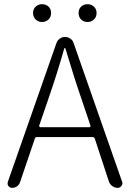

<svg xmlns="http://www.w3.org/2000/svg" viewBox="-20 -907 627 927"><path d="M403.3 -800.8Q383.8 -800.8 371.6 -813Q359.4 -825.2 359.4 -844.2Q359.4 -863.3 371.6 -875Q383.8 -886.7 403.3 -886.7Q420.9 -886.7 433.6 -875Q446.3 -863.3 446.3 -844.2Q446.3 -825.2 433.6 -813Q420.9 -800.8 403.3 -800.8ZM182.6 -800.8Q165 -800.8 152.3 -813Q139.6 -825.2 139.6 -844.2Q139.6 -863.3 152.3 -875Q165 -886.7 182.6 -886.7Q202.1 -886.7 214.4 -875Q226.6 -863.3 226.6 -844.2Q226.6 -825.2 214.4 -813Q202.1 -800.8 182.6 -800.8ZM168.9 -299.8Q168.9 -297.9 170.4 -295.4Q171.9 -293 174.8 -293H412.1Q414.1 -293 416 -295.4Q418 -297.9 417 -299.8L375 -424.8Q337.9 -531.2 295.9 -672.9Q294.9 -674.8 293 -674.8Q291 -674.8 290 -672.9Q259.8 -563.5 211.9 -424.8ZM547.9 0Q534.2 0 522.5 -8.3Q510.7 -16.6 505.9 -30.3L437.5 -238.3Q434.6 -245.1 427.7 -245.1H158.2Q151.4 -245.1 148.4 -238.3L77.1 -28.3Q73.2 -15.6 62.5 -7.8Q51.8 0 38.1 0Q27.3 0 20.5 -8.8Q16.6 -14.6 16.6 -20.5Q16.6 -24.4 17.6 -28.3L252.9 -700.2Q257.8 -712.9 269 -720.7Q280.3 -728.5 293.9 -728.5Q307.6 -728.5 319.3 -720.7Q331.1 -712.9 335 -700.2L569.3 -30.3Q571.3 -26.4 571.3 -22.5Q571.3 -15.6 566.4 -9.8Q559.6 0 547.9 0Z"/></svg>

Font: irohamaru Light
Style: Regular
Weight: 200
Designer: [Source Han Sans]
Ryoko NISHIZUKA  (kana & ideographs); Paul D. Hunt (Latin, Greek & Cyrillic); Wenlong ZHANG  (bopomofo
Version: Version 1.01